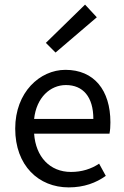

<svg xmlns="http://www.w3.org/2000/svg" viewBox="-20 -801 536 833"><path d="M278 12C345 12 397 -8 439 -38L410 -91C376 -68 335 -55 288 -55C196 -55 135 -121 128 -221H455C458 -237 459 -252 459 -270C459 -410 388 -498 264 -498C153 -498 46 -401 46 -243C46 -82 148 12 278 12ZM128 -285C138 -378 198 -432 266 -432C340 -432 385 -381 385 -285ZM221 -573 400 -726 349 -781 179 -615Z"/></svg>

Font: DAIFUKU Sans
Style: Regular
Weight: 400
Designer: Original font ‘Source Han Sans JP’ : Paul D. Hunt
Foundry: Daifuku
Version: Version 1.000